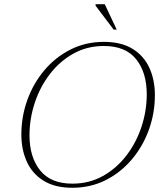

<svg xmlns="http://www.w3.org/2000/svg" viewBox="-20 -878 758 908"><path d="M712.5 -428Q712.5 -343 684 -264.2Q655.5 -185.5 603.2 -123.8Q551 -62 479.5 -26Q408 10 322 10Q240 10 186.5 -23Q133 -56 107 -113Q81 -170 81 -242Q81 -327 109.5 -405.8Q138 -484.5 190.2 -546.2Q242.5 -608 314 -644Q385.5 -680 471.5 -680Q553.5 -680 607 -647Q660.5 -614 686.5 -557Q712.5 -500 712.5 -428ZM119.5 -238Q119.5 -135 169.8 -72.2Q220 -9.5 322.5 -9.5Q402 -9.5 466.8 -45.8Q531.5 -82 578 -142.8Q624.5 -203.5 649.2 -278.8Q674 -354 674 -432Q674 -535 624 -597.8Q574 -660.5 471 -660.5Q391.5 -660.5 326.8 -624.2Q262 -588 215.5 -527.2Q169 -466.5 144.2 -391.2Q119.5 -316 119.5 -238ZM532 -738H517.5L432 -851V-858H475.5Z"/></svg>

Font: Newsreader 16pt ExtraLight
Style: Italic
Weight: 275
Italic angle: -17°
Designer: Hugues Gentile
Foundry: Production Type
Version: Version 1.003; ttfautohint (v1.8.3)